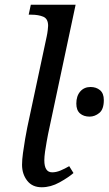

<svg xmlns="http://www.w3.org/2000/svg" viewBox="-20 -780 458 810"><path d="M156 10Q116 10 94.5 -18Q73 -46 73 -85Q73 -106 77 -135Q81 -164 86 -193.5Q91 -223 95 -242L177 -626Q180 -640 181.5 -653.5Q183 -667 183 -671Q183 -701 162.5 -709.5Q142 -718 113 -718H101L110 -760H299L183 -215Q181 -204 177 -183Q173 -162 170 -140Q167 -118 167 -104Q167 -53 200 -53Q217 -53 235 -60.5Q253 -68 272 -79L290 -50Q268 -31 231 -10.5Q194 10 156 10ZM358 -288Q333 -288 317.5 -301.5Q302 -315 302 -343Q302 -375 318.5 -394Q335 -413 362 -413Q386 -413 402 -399.5Q418 -386 418 -358Q418 -319 399 -303.5Q380 -288 358 -288Z"/></svg>

Font: NotoSerif-Italic
Style: Regular
Weight: 400
Italic angle: -12°
Designer: Monotype Design Team
Foundry: Monotype Imaging Inc.
Version: Version 2.007; ttfautohint (v1.8) -l 8 -r 50 -G 200 -x 14 -D